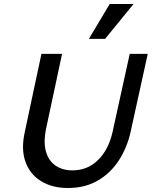

<svg xmlns="http://www.w3.org/2000/svg" viewBox="-20 -927 758 959"><path d="M319 12Q241 12 185.5 -22Q130 -56 107.5 -118Q85 -180 103 -264L187 -658H290L211 -288Q196 -217 209.5 -170Q223 -123 258 -99.5Q293 -76 341 -76Q417 -76 469.5 -127.5Q522 -179 542 -267L628 -658H718L633 -271Q615 -189 573 -125Q531 -61 467.5 -24.5Q404 12 319 12ZM424 -733 528 -907H647L505 -733Z"/></svg>

Font: Ysabeau Infant SemiBold
Style: Italic
Weight: 600
Italic angle: -12°
Designer: Christian Thalmann (Catharsis Fonts)
Version: Version 2.002; featfreeze: ss01,ss02,lnum